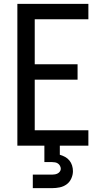

<svg xmlns="http://www.w3.org/2000/svg" viewBox="-20 -755 540 995"><path d="M70 0V-735H438V-655H160V-422H382V-342H160V-80H438V0ZM150 220V150H250Q258 150 265.5 148.5Q273 147 279.5 143.5Q286 140 290.5 133.5Q295 127 295 120Q295 112 291 104.5Q287 97 280.5 92.5Q274 88 266 86.5Q258 85 250 85H210V0H290V47Q304 51 317 58Q330 65 339.5 76.5Q349 88 353.5 102.5Q358 117 358 132Q358 151 349.5 170Q341 189 325 200.5Q309 212 289.5 216Q270 220 250 220Z"/></svg>

Font: Iosevka SS04 Medium
Style: Regular
Weight: 500
Monospace: yes
Designer: Belleve Invis
Foundry: Belleve Invis
Version: Version 19.0.0; ttfautohint (v1.8.4)